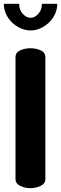

<svg xmlns="http://www.w3.org/2000/svg" viewBox="-27 -983 319 1003"><path d="M54 -684Q54 -709 78.5 -720Q103 -731 132 -731Q161 -731 185.5 -720Q210 -709 210 -684V-48Q210 -24 185.5 -12Q161 0 132 0Q103 0 78.5 -12Q54 -24 54 -48ZM272 -963Q272 -935 260.5 -910Q249 -885 229.5 -866Q210 -847 185 -835.5Q160 -824 133 -824Q106 -824 80.5 -835.5Q55 -847 35.5 -866Q16 -885 4.5 -910Q-7 -935 -7 -963H73Q73 -931 92 -910.5Q111 -890 133 -890Q154 -890 173 -910.5Q192 -931 192 -963Z"/></svg>

Font: AkaAcidDosis
Style: ExtraBold
Weight: 800
Designer: Edgar Tolentino, Pablo Impallari, Igino Marini, Aka-Acid
Foundry: Edgar Tolentino, Pablo Impallari, Igino Marini, Aka-Acid
Version: Version 1.007